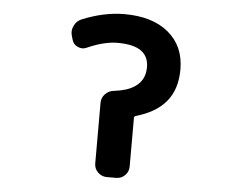

<svg xmlns="http://www.w3.org/2000/svg" viewBox="-52 -829 1104 873"><g transform="rotate(5 500.0 -392.5)"><path d="M465.8 -19.5Q442.4 -19.5 425.3 -36.1Q408.2 -52.7 408.2 -77.1V-353.5Q408.2 -377 424.8 -394Q441.4 -411.1 465.8 -413.1Q524.4 -419.9 557.6 -442.4Q604.5 -472.7 604.5 -533.2Q604.5 -581.1 570.3 -606.4Q535.2 -631.8 461.9 -631.8Q401.4 -631.8 324.2 -597.7Q313.5 -592.8 303.7 -592.8Q293 -592.8 283.2 -597.7Q262.7 -606.4 256.8 -627.9L252 -644.5Q249 -654.3 249 -663.1Q249 -677.7 255.9 -691.4Q265.6 -713.9 289.1 -723.6Q388.7 -764.6 482.4 -764.6Q609.4 -764.6 682.6 -704.1Q756.8 -642.6 756.8 -536.1Q756.8 -443.4 708 -386.7Q662.1 -333 572.3 -307.6Q565.4 -304.7 565.4 -297.9V-77.1Q565.4 -52.7 548.8 -36.1Q532.2 -19.5 507.8 -19.5Z"/></g></svg>

Font: Rounded Mgen+ 1m bold
Style: Bold
Weight: 700
Designer: [Source Han Sans]
Ryoko NISHIZUKA  (kana & ideographs); Paul D. Hunt (Latin, Greek & Cyrillic); Wenlong ZHANG  (bopomofo
Version: Version 1.059.20150602